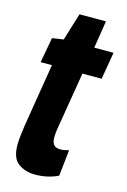

<svg xmlns="http://www.w3.org/2000/svg" viewBox="-106 -710 510 771"><g transform="rotate(15 149.0 -324.0)"><path d="M227 -120 215 -11Q172 10 119 10Q80 10 50.5 -10.5Q21 -31 21 -87Q21 -103 23.5 -126Q26 -149 29 -169L72 -432H25L44 -537L91 -544L126 -658H236L218 -544H298L279 -431H199L158 -183Q157 -175 156.5 -167.5Q156 -160 156 -154Q156 -135 164 -124.5Q172 -114 192 -114Q200 -114 208 -115.5Q216 -117 227 -120Z"/></g></svg>

Font: Georama Condensed
Style: Bold Italic
Weight: 700
Width: 3
Italic angle: -9°
Designer: Jean-Baptiste Levee
Foundry: Production Type
Version: Version 1.000